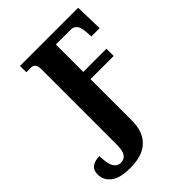

<svg xmlns="http://www.w3.org/2000/svg" viewBox="-276 -847 1219 1219"><g transform="rotate(-45 334.0 -237.0)"><path d="M165 240Q73 240 31 206.5Q-11 173 -11 124Q-11 81 15.5 64Q42 47 80 47Q80 114 97 144Q114 174 146 174Q177 174 193 151Q209 128 209 75V-604Q209 -633 198 -645Q187 -657 172 -657H128V-714H650L655 -526H581L577 -576Q573 -619 556.5 -634Q540 -649 523 -649H385V-403H593V-338H385V36Q385 133 330.5 186.5Q276 240 165 240Z"/></g></svg>

Font: Noto Serif Condensed Black
Style: Regular
Weight: 900
Width: 3
Designer: Monotype Design Team
Foundry: Monotype Imaging Inc.
Version: Version 2.015; ttfautohint (v1.8.4.7-5d5b)